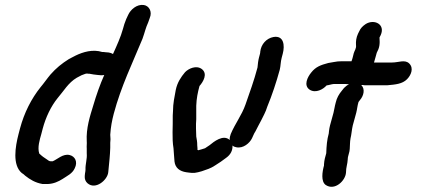

<svg xmlns="http://www.w3.org/2000/svg" viewBox="-20 -734 1711 768"><path d="M322 -55C322 -51 321 -46 320 -40L319 -30C318 -18 322 -8 330 -1C362 27 410 -14 413 -45L414 -55C417 -86 420 -112 421 -143V-163L422 -177C422 -183 421 -189 421 -195C423 -227 428 -252 435 -279C464 -388 510 -482 550 -579C560 -607 562 -621 573 -645L579 -662C590 -688 576 -711 555 -714C527 -718 502 -695 493 -675L485 -658C479 -644 475 -631 472 -619C463 -586 446 -549 432 -518C427 -521 421 -523 415 -524L403 -525C397 -526 392 -526 389 -526C351 -538 312 -526 283 -512L256 -498C227 -480 204 -461 182 -436C170 -422 154 -399 142 -385C106 -340 77 -284 60 -220L54 -197C41 -147 29 -74 67 -42C72 -39 76 -36 81 -31C100 -16 121 -3 150 2H172C195 1 214 -8 230 -18C249 -31 269 -39 279 -61C292 -87 280 -109 258 -114C232 -120 210 -97 191 -89H182C177 -89 172 -93 168 -96C158 -102 146 -111 138 -119C137 -119 137 -119 137 -120C129 -144 139 -176 145 -197L151 -220C163 -265 184 -309 210 -341C235 -370 253 -403 287 -423L306 -433C311 -435 316 -437 322 -439C324 -439 325 -439 327 -440C331 -439 335 -439 338 -439C351 -437 357 -435 372 -434L384 -433C388 -433 392 -433 397 -434C380 -396 365 -353 353 -312C340 -270 324 -221 327 -169C328 -160 326 -150 327 -139V-121C329 -97 321 -78 322 -55Z M773 -133C772 -134 771 -134 770 -134C770 -138 770 -144 769 -152C769 -169 767 -175 765 -188C765 -198 764 -208 764 -220V-239C765 -243 764 -253 765 -257V-274V-292V-311C766 -340 771 -365 778 -390C793 -407 812 -439 787 -458C765 -474 734 -460 720 -445C704 -426 689 -404 683 -374C678 -347 672 -320 672 -290L671 -272C672 -227 667 -182 674 -141C676 -123 676 -104 678 -88C681 -62 699 -49 725 -45C742 -43 753 -40 772 -45L787 -49C807 -56 822 -60 840 -72C856 -82 871 -92 885 -103C903 -116 911 -133 910 -152C914 -148 919 -146 925 -145C953 -139 979 -162 988 -181L993 -192C995 -198 999 -204 1002 -209C1009 -224 1017 -237 1025 -253L1037 -277C1042 -287 1046 -297 1049 -307C1068 -353 1085 -404 1099 -455C1103 -471 1102 -486 1107 -504L1111 -519C1120 -553 1115 -593 1074 -586C1046 -581 1024 -557 1021 -527C1021 -526 1021 -523 1020 -519L1016 -504C1013 -493 1011 -477 1010 -464C996 -411 979 -365 962 -316C947 -273 920 -239 903 -198C900 -190 898 -182 899 -174C873 -198 835 -167 818 -153L803 -143C801 -142 801 -141 800 -141C789 -137 783 -136 773 -133Z M1443 -638C1431 -630 1422 -621 1417 -609L1412 -599C1405 -584 1403 -569 1404 -554C1406 -540 1398 -532 1395 -521L1391 -505C1390 -500 1388 -495 1386 -489H1347C1336 -489 1325 -488 1316 -486L1293 -482C1263 -474 1243 -467 1225 -444C1210 -426 1193 -392 1219 -375C1243 -360 1273 -377 1286 -392C1288 -393 1289 -393 1291 -393L1308 -397C1312 -398 1316 -398 1322 -398H1350C1359 -398 1368 -398 1376 -397C1368 -393 1362 -388 1356 -382L1348 -372C1336 -358 1327 -342 1323 -324C1318 -306 1318 -299 1314 -283L1300 -232C1298 -225 1297 -217 1296 -210L1295 -200C1288 -175 1286 -151 1285 -121C1281 -107 1277 -94 1276 -77V-72C1269 -47 1263 -8 1283 6C1319 30 1362 -11 1364 -44C1364 -65 1370 -77 1371 -97C1371 -105 1373 -110 1375 -118C1380 -133 1379 -144 1380 -160C1380 -167 1381 -172 1382 -180C1386 -196 1387 -215 1391 -232L1405 -283C1409 -299 1409 -309 1414 -326L1420 -334C1434 -350 1442 -377 1425 -394C1430 -394 1434 -394 1438 -393H1530C1562 -396 1589 -398 1608 -417C1624 -433 1636 -461 1617 -480C1600 -497 1574 -484 1549 -484H1476C1480 -496 1483 -510 1487 -523C1498 -543 1500 -557 1498 -584L1503 -594C1522 -637 1477 -659 1443 -638Z"/></svg>

Font: Dictator
Style: Ita
Weight: 500
Version: Version MIL.1277